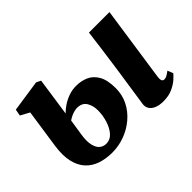

<svg xmlns="http://www.w3.org/2000/svg" viewBox="-107 -803 1059 1059"><g transform="rotate(-45 422.5 -274.0)"><path d="M665.5 10.5Q633.5 10.5 612 1.5Q590.5 -7.5 580.2 -23.5Q570 -39.5 573 -61Q575.5 -75.5 578.2 -95.2Q581 -115 584.8 -140.2Q588.5 -165.5 593.2 -196.5Q598 -227.5 603.5 -264.5Q609 -301.5 615 -345.2Q621 -389 628 -439.8Q635 -490.5 642 -548.5H802L737.5 -107.5Q735 -89.5 739.2 -80.5Q743.5 -71.5 754 -71.5Q763 -71.5 773 -76.5Q783 -81.5 799.5 -94L812.5 -61Q805.5 -52 786.8 -35Q768 -18 737.8 -3.8Q707.5 10.5 665.5 10.5ZM266 11Q216 11 175.8 -2.8Q135.5 -16.5 108 -46.2Q80.5 -76 69.5 -123.2Q58.5 -170.5 68 -238L101.5 -466L49 -494.5L56 -533L241.5 -560.5L268 -547.5L235.5 -324Q251.5 -340.5 274.2 -355.8Q297 -371 325 -381Q353 -391 384 -391Q422.5 -391 455.5 -376.8Q488.5 -362.5 509.2 -326.8Q530 -291 530 -227Q530 -175 508 -131.5Q486 -88 448.2 -56Q410.5 -24 363.2 -6.5Q316 11 266 11ZM276.5 -47Q307.5 -47 329 -71.5Q350.5 -96 362.2 -133.8Q374 -171.5 374 -210.5Q374 -247.5 357.2 -274.5Q340.5 -301.5 301 -301.5Q292.5 -301.5 280.2 -298.5Q268 -295.5 254.8 -289.5Q241.5 -283.5 229.5 -275Q226 -252.5 222.5 -229.5Q219 -206.5 215 -182Q207.5 -132.5 214.8 -102.8Q222 -73 238.5 -60Q255 -47 276.5 -47Z"/></g></svg>

Font: Merriweather 36pt Black
Style: Italic
Weight: 900
Italic angle: -7.8°
Version: Version 2.101